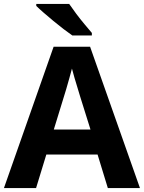

<svg xmlns="http://www.w3.org/2000/svg" viewBox="-20 -954 730 974"><path d="M527 0 475 -170H215L163 0H0L252 -717H437L690 0ZM387 -463Q382 -480 374 -506Q366 -532 358 -559Q350 -586 345 -606Q340 -586 331.5 -556.5Q323 -527 315.5 -500.5Q308 -474 304 -463L253 -297H439ZM331 -934Q346 -912 366.5 -884.5Q387 -857 408.5 -831.5Q430 -806 446 -787V-774H347Q328 -787 302.5 -806.5Q277 -826 250.5 -848Q224 -870 201 -890Q178 -910 164 -924V-934Z"/></svg>

Font: Noto Naskh Arabic
Style: Regular
Weight: 400
Designer: Monotype Design Team, David Williams, Mohamad Dakak and Nizar Qandah
Foundry: Monotype Imaging Inc.
Version: Version 2.013